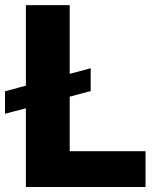

<svg xmlns="http://www.w3.org/2000/svg" viewBox="-22 -748 607 768"><path d="M81.5 0V-314.9L-2 -293V-382.8L81.5 -405.3V-727.5H256.8V-452.6L340.8 -475.1V-383.8L256.8 -361.3V-143.1H560.1V0Z"/></svg>

Font: Inter Tight ExtraBold
Style: Regular
Weight: 800
Designer: Rasmus Andersson
Foundry: rsms
Version: Version 3.004; ttfautohint (v1.8.4.7-5d5b)